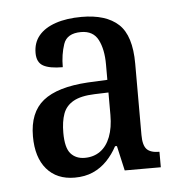

<svg xmlns="http://www.w3.org/2000/svg" viewBox="-36 -754 382 408"><g transform="rotate(-5 155.0 -549.5)"><path d="M108 -380Q70 -380 48.5 -405Q27 -430 27 -475Q27 -526 57.5 -550.5Q88 -575 153 -579L195 -581V-614Q195 -646 184.5 -666.5Q174 -687 148 -687Q118 -687 110.5 -665Q103 -643 103 -616Q75 -616 61.5 -623.5Q48 -631 48 -651Q48 -673 60.5 -688Q73 -703 96.5 -711Q120 -719 152 -719Q204 -719 230.5 -694.5Q257 -670 257 -610V-458Q257 -436 265 -427.5Q273 -419 292 -419V-386H215L203 -439H199Q190 -422 177 -408.5Q164 -395 147 -387.5Q130 -380 108 -380ZM133 -420Q152 -420 166 -430Q180 -440 187.5 -459.5Q195 -479 195 -506V-554L165 -553Q136 -552 120 -543Q104 -534 98 -517.5Q92 -501 92 -477Q92 -445 103 -432.5Q114 -420 133 -420Z"/></g></svg>

Font: Noto Serif Khmer ExtraCondensed
Style: Regular
Weight: 400
Width: 2
Designer: Danh Hong and the Monotype Design Team
Foundry: Monotype Imaging Inc.
Version: Version 2.004